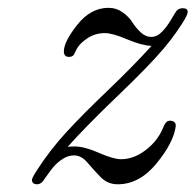

<svg xmlns="http://www.w3.org/2000/svg" viewBox="-20 -462 502 493"><path d="M62 0Q62 -4.9 74.2 -23.9Q107.4 -75.7 149.2 -121.3Q190.9 -167 255.9 -229Q320.8 -291 369.1 -344.2Q343.3 -345.2 306.2 -361.1Q269 -377 249 -377Q224.1 -377 204.1 -363.5Q184.1 -350.1 176.8 -335.9L169.9 -321.8Q166 -315.9 157.2 -315.9Q144 -315.9 144 -330.1Q144 -355 178.5 -398.4Q212.9 -441.9 258.8 -441.9Q278.8 -441.9 294.9 -430.4Q311 -418.9 320.1 -404.5Q329.1 -390.1 341.6 -378.7Q354 -367.2 368.2 -367.2Q383.3 -367.2 396.2 -380.6Q409.2 -394 420.2 -413.1Q431.2 -432.1 434.1 -435.1Q439.9 -440.9 449.2 -440.9Q461.9 -440.9 461.9 -431.6Q461.9 -423.3 446.5 -399.7Q431.2 -376 416.5 -357.4Q401.9 -338.9 399.9 -336.9Q362.8 -293 281.5 -215.1Q200.2 -137.2 153.8 -85Q159.7 -85.9 171.9 -85.9Q196.8 -85.9 233.9 -69.6Q271 -53.2 291 -53.2Q323.2 -53.2 353.5 -76.2Q383.8 -99.1 397.9 -131.8Q404.8 -150.9 414.1 -151.9Q420.9 -152.8 426.5 -149.4Q432.1 -146 431.2 -137.2Q425.3 -95.2 381.6 -42Q337.9 11.2 282.2 11.2Q256.3 11.2 238.3 -7.3Q220.2 -25.9 204.6 -44.4Q189 -63 169.9 -63Q154.8 -63 140.4 -53.5Q126 -43.9 116.9 -33Q107.9 -22 99.4 -9.5Q90.8 2.9 88.9 4.9Q83 10.7 76.2 11.2Q62 11.2 62 0Z"/></svg>

Font: CMU Classical Serif
Style: Italic
Weight: 500
Italic angle: -14.04°
Version: Version 0.7.0